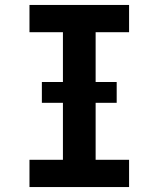

<svg xmlns="http://www.w3.org/2000/svg" viewBox="-20 -755 640 775"><path d="M99 0V-110H234V-625H99V-735H501V-625H366V-110H501V0ZM149 -340V-424H451V-340Z"/></svg>

Font: Iosevka HT Extrabold Extended
Style: Regular
Weight: 800
Width: 7
Monospace: yes
Designer: Belleve Invis
Foundry: Belleve Invis
Version: Version 32.3.0; ttfautohint (v1.8.4)